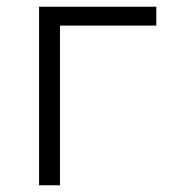

<svg xmlns="http://www.w3.org/2000/svg" viewBox="-20 -550 540 570"><path d="M96 0V-530H444V-474H158V0Z"/></svg>

Font: Iosevka SS01 Light
Style: Regular
Weight: 300
Monospace: yes
Designer: Belleve Invis
Foundry: Belleve Invis
Version: 2.3.3; ttfautohint (v1.8.3)